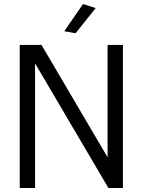

<svg xmlns="http://www.w3.org/2000/svg" viewBox="-20 -933 708 953"><path d="M78 0V-710H186L513 -154H514V-710H590V0H518L155 -617H154V0ZM355 -768 299 -778 392 -913 455 -893Z"/></svg>

Font: Special Gothic
Style: Regular
Weight: 400
Designer: Alistair McCready
Foundry: Monolith
Version: Version 1.010; ttfautohint (v1.8.4.7-5d5b)